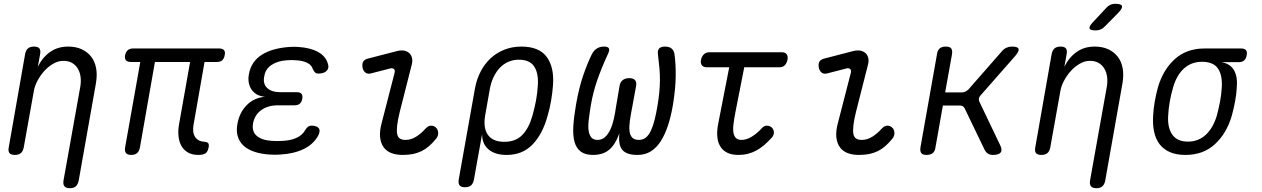

<svg xmlns="http://www.w3.org/2000/svg" viewBox="-20 -805 6640 1010"><path d="M158 -326 105 -30Q101 -9 89.5 0.5Q78 10 58 10Q38 10 30 0.5Q22 -9 26 -30L112 -520Q116 -541 127.5 -550.5Q139 -560 159 -560Q179 -560 187 -550.5Q195 -541 191 -520L179 -454Q204 -504 244 -532Q284 -560 339 -560Q379 -560 409.5 -546Q440 -532 459.5 -507Q479 -482 485.5 -447Q492 -412 485 -369L394 145Q390 165 379 175Q368 185 348 185Q327 185 319 175Q311 165 314 145L402 -347Q407 -374 404 -399Q401 -424 390 -443Q379 -462 360 -473.5Q341 -485 313 -485Q286 -485 259.5 -469.5Q233 -454 212 -430.5Q191 -407 176.5 -379Q162 -351 158 -326Z M1023 10Q991 10 968.5 -3Q946 -16 934 -38Q922 -60 919 -89.5Q916 -119 922 -152L980 -479H795L716 -29Q712 -9 701 0.5Q690 10 670 10Q651 10 643 0.5Q635 -9 638 -29L718 -479H668Q650 -479 642.5 -488Q635 -497 638 -515Q642 -532 652 -541Q662 -550 680 -550H1133Q1151 -550 1158.5 -541Q1166 -532 1162 -515Q1159 -497 1149 -488Q1139 -479 1121 -479H1056L998 -148Q991 -108 1006.5 -84.5Q1022 -61 1056 -59Q1070 -58 1075 -52Q1080 -46 1078 -33Q1074 -8 1062 1Q1050 10 1023 10Z M1705 -469Q1709 -458 1707 -448.5Q1705 -439 1698 -432Q1691 -425 1680 -421.5Q1669 -418 1655 -418Q1650 -418 1646 -419Q1642 -420 1638.5 -423Q1635 -426 1631.5 -431Q1628 -436 1625 -443Q1619 -463 1596 -474.5Q1573 -486 1537 -488Q1525 -489 1513.5 -489Q1502 -489 1490 -488Q1441 -485 1408.5 -463.5Q1376 -442 1370 -403Q1362 -365 1385 -342.5Q1408 -320 1456 -320H1542Q1559 -320 1566 -311.5Q1573 -303 1570 -285Q1567 -268 1557 -259.5Q1547 -251 1529 -251H1442Q1389 -251 1354 -225.5Q1319 -200 1311 -155Q1304 -113 1331 -90Q1358 -67 1411 -64Q1424 -63 1438.5 -63Q1453 -63 1467 -64Q1509 -66 1539 -79.5Q1569 -93 1584 -118Q1588 -125 1592 -130Q1596 -135 1600 -138Q1604 -141 1609 -142.5Q1614 -144 1620 -144Q1634 -144 1643.5 -140Q1653 -136 1657.5 -129.5Q1662 -123 1661 -113.5Q1660 -104 1654 -92Q1629 -46 1577.5 -21Q1526 4 1454 8Q1441 9 1426.5 9Q1412 9 1398 8Q1353 5 1318.5 -6.5Q1284 -18 1261.5 -38.5Q1239 -59 1230.5 -88.5Q1222 -118 1229 -154Q1240 -214 1278.5 -252.5Q1317 -291 1374 -296Q1327 -300 1304 -333Q1281 -366 1289 -413Q1295 -448 1312.5 -474Q1330 -500 1358 -517.5Q1386 -535 1422.5 -545Q1459 -555 1503 -558Q1514 -559 1526 -559Q1538 -559 1549 -558Q1613 -554 1653.5 -531.5Q1694 -509 1705 -469Z M1932 -419Q1915 -414 1903 -422.5Q1891 -431 1887 -450Q1884 -470 1891 -481.5Q1898 -493 1920 -498L2067 -536Q2090 -542 2106.5 -538.5Q2123 -535 2133.5 -525Q2144 -515 2147.5 -499.5Q2151 -484 2146 -465L2083 -217Q2072 -172 2069 -143.5Q2066 -115 2069.5 -99Q2073 -83 2084 -76Q2095 -69 2113 -69Q2142 -69 2169 -86Q2196 -103 2218 -128Q2233 -144 2247.5 -144Q2262 -144 2272 -135Q2284 -125 2285 -107Q2286 -89 2273 -74Q2255 -52 2236.5 -36Q2218 -20 2197.5 -10Q2177 0 2153 5Q2129 10 2098 10Q2065 10 2039.5 0.5Q2014 -9 1998.5 -30Q1983 -51 1979.5 -83Q1976 -115 1988 -159L2056 -423Q2059 -436 2052 -442Q2045 -448 2033 -445Z M2426 180Q2406 180 2398 170.5Q2390 161 2393 140L2478 -337Q2487 -388 2508.5 -429Q2530 -470 2561.5 -499Q2593 -528 2634 -544Q2675 -560 2722 -560Q2816 -560 2856 -505.5Q2896 -451 2889 -357Q2886 -317 2879 -275.5Q2872 -234 2860 -194Q2834 -99 2781 -44.5Q2728 10 2645 10Q2584 10 2550 -19Q2516 -48 2516 -99L2473 140Q2469 161 2457.5 170.5Q2446 180 2426 180ZM2633 -59Q2692 -59 2727 -94.5Q2762 -130 2781 -197Q2792 -236 2799.5 -275.5Q2807 -315 2809 -353Q2814 -418 2790.5 -454.5Q2767 -491 2709 -491Q2680 -491 2654.5 -480Q2629 -469 2609.5 -448.5Q2590 -428 2576 -398.5Q2562 -369 2556 -333L2532 -197Q2521 -131 2547 -95Q2573 -59 2633 -59Z M3478 -560Q3500 -560 3512.5 -550Q3525 -540 3528 -520Q3535 -472 3534.5 -406Q3534 -340 3520 -254Q3510 -194 3494 -145.5Q3478 -97 3456 -62.5Q3434 -28 3404 -9Q3374 10 3333 10Q3278 10 3255 -15Q3232 -40 3238 -103Q3216 -43 3183.5 -16.5Q3151 10 3099 10Q3058 10 3034.5 -8Q3011 -26 3002 -59.5Q2993 -93 2996 -142Q2999 -191 3010 -254Q3025 -341 3047.5 -407Q3070 -473 3094 -521Q3104 -540 3120 -550Q3136 -560 3157 -560Q3178 -560 3183 -550.5Q3188 -541 3178 -521Q3160 -482 3146 -447.5Q3132 -413 3121 -381Q3110 -349 3102 -317.5Q3094 -286 3088 -251Q3081 -208 3077 -174.5Q3073 -141 3076.5 -117.5Q3080 -94 3091 -81.5Q3102 -69 3123 -69Q3147 -69 3163 -84Q3179 -99 3190.5 -123.5Q3202 -148 3209 -179.5Q3216 -211 3221 -246L3239 -352Q3242 -373 3255.5 -383.5Q3269 -394 3290 -394Q3311 -394 3320.5 -383.5Q3330 -373 3326 -352L3306 -243Q3298 -203 3293.5 -170.5Q3289 -138 3291.5 -116Q3294 -94 3305.5 -81.5Q3317 -69 3341 -69Q3362 -69 3377.5 -81.5Q3393 -94 3404 -117.5Q3415 -141 3423.5 -174.5Q3432 -208 3439 -251Q3445 -286 3448 -317Q3451 -348 3451.5 -380Q3452 -412 3449 -446Q3446 -480 3441 -519Q3438 -540 3447.5 -550Q3457 -560 3478 -560Z M4094 -530Q4111 -530 4118.5 -519Q4126 -508 4122.5 -490.5Q4119 -473 4108.5 -462Q4098 -451 4080 -451H3895L3849 -217Q3841 -176 3838 -148.5Q3835 -121 3839 -103.5Q3843 -86 3853 -77.5Q3863 -69 3880 -69Q3907 -69 3934.5 -86Q3962 -103 3985 -128Q3999 -144 4013.5 -144Q4028 -144 4039 -135Q4050 -125 4051 -109.5Q4052 -94 4039 -80Q4019 -58 3999.5 -41.5Q3980 -25 3959 -13.5Q3938 -2 3914.5 4Q3891 10 3864 10Q3829 10 3805 -2Q3781 -14 3768 -36.5Q3755 -59 3753 -90Q3751 -121 3759 -159L3816 -451H3698Q3680 -451 3672 -462Q3664 -473 3667.5 -490.5Q3671 -508 3682.5 -519Q3694 -530 3711 -530Z M4332 -419Q4315 -414 4303 -422.5Q4291 -431 4287 -450Q4284 -470 4291 -481.5Q4298 -493 4320 -498L4467 -536Q4490 -542 4506.5 -538.5Q4523 -535 4533.5 -525Q4544 -515 4547.5 -499.5Q4551 -484 4546 -465L4483 -217Q4472 -172 4469 -143.5Q4466 -115 4469.5 -99Q4473 -83 4484 -76Q4495 -69 4513 -69Q4542 -69 4569 -86Q4596 -103 4618 -128Q4633 -144 4647.5 -144Q4662 -144 4672 -135Q4684 -125 4685 -107Q4686 -89 4673 -74Q4655 -52 4636.5 -36Q4618 -20 4597.5 -10Q4577 0 4553 5Q4529 10 4498 10Q4465 10 4439.5 0.5Q4414 -9 4398.5 -30Q4383 -51 4379.5 -83Q4376 -115 4388 -159L4456 -423Q4459 -436 4452 -442Q4445 -448 4433 -445Z M4854 10Q4834 10 4826.5 0.5Q4819 -9 4822 -30L4909 -520Q4912 -541 4923.5 -550.5Q4935 -560 4955 -560Q4976 -560 4983.5 -550.5Q4991 -541 4988 -520L4952 -319H5041Q5050 -319 5058 -323Q5066 -327 5074 -334L5250 -535Q5261 -548 5274.5 -554Q5288 -560 5303 -560Q5334 -560 5338 -548Q5342 -536 5320 -510L5138 -303Q5131 -296 5129.5 -288Q5128 -280 5131 -272L5241 -42Q5254 -16 5244 -3Q5234 10 5203 10Q5188 10 5177.5 3.5Q5167 -3 5160 -16L5055 -234Q5051 -242 5045 -246Q5039 -250 5029 -250H4940L4901 -30Q4898 -9 4886.5 0.5Q4875 10 4854 10Z M5793 -667Q5782 -655 5770 -650Q5758 -645 5744 -645Q5715 -645 5711.5 -655.5Q5708 -666 5730 -689L5797 -761Q5807 -773 5819.5 -779Q5832 -785 5847 -785Q5878 -785 5882 -773.5Q5886 -762 5863 -738ZM5558 -326 5505 -30Q5501 -9 5489.5 0.5Q5478 10 5458 10Q5438 10 5430 0.5Q5422 -9 5426 -30L5512 -520Q5516 -541 5527.5 -550.5Q5539 -560 5559 -560Q5579 -560 5587 -550.5Q5595 -541 5591 -520L5579 -454Q5604 -504 5644 -532Q5684 -560 5739 -560Q5779 -560 5809.5 -546Q5840 -532 5859.5 -507Q5879 -482 5885.5 -447Q5892 -412 5885 -369L5794 145Q5790 165 5779 175Q5768 185 5748 185Q5727 185 5719 175Q5711 165 5714 145L5802 -347Q5807 -374 5804 -399Q5801 -424 5790 -443Q5779 -462 5760 -473.5Q5741 -485 5713 -485Q5686 -485 5659.5 -469.5Q5633 -454 5612 -430.5Q5591 -407 5576.5 -379Q5562 -351 5558 -326Z M6496 -478H6407Q6453 -469 6472 -434.5Q6491 -400 6486 -345Q6484 -308 6477 -271Q6470 -234 6460 -197Q6433 -104 6371.5 -47Q6310 10 6216 10Q6169 10 6135 -4.5Q6101 -19 6080 -46.5Q6059 -74 6051 -112.5Q6043 -151 6046 -197Q6048 -234 6054.5 -271Q6061 -308 6071 -345Q6098 -438 6160 -494Q6222 -550 6316 -550H6509Q6527 -550 6534.5 -541Q6542 -532 6538 -514Q6535 -496 6524.5 -487Q6514 -478 6496 -478ZM6229 -60Q6257 -60 6281 -69.5Q6305 -79 6324 -97Q6343 -115 6357.5 -140.5Q6372 -166 6381 -197Q6391 -234 6398 -271Q6405 -308 6407 -345Q6411 -409 6387 -444.5Q6363 -480 6303 -480Q6247 -480 6208 -444.5Q6169 -409 6151 -345Q6140 -308 6133.5 -271Q6127 -234 6125 -197Q6121 -133 6147 -96.5Q6173 -60 6229 -60Z"/></svg>

Font: Maple Mono Light
Style: Italic
Weight: 300
Italic angle: -10°
Monospace: yes
Designer: subframe7536
Version: Version 7.000